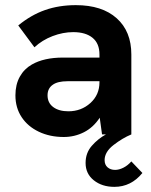

<svg xmlns="http://www.w3.org/2000/svg" viewBox="-20 -523 586 747"><path d="M368 -65Q343 -27 306.5 -8.5Q270 10 228 10Q174 10 131 -10.5Q88 -31 64 -67.5Q40 -104 40 -152Q40 -194 57 -224.5Q74 -255 104 -272Q151 -299 225 -299H367V-311Q367 -354 340 -376Q313 -398 265 -398Q225 -398 184.5 -382.5Q144 -367 114 -339L51 -424Q101 -465 155.5 -484Q210 -503 275 -503Q377 -503 434 -452Q491 -401 491 -311V0Q457 14 422 41Q387 68 387 100Q387 118 398.5 128Q410 138 428 138Q443 138 460 129.5Q477 121 491 105L534 150Q490 204 425 204Q377 204 345 178.5Q313 153 313 111Q313 72 337 44.5Q361 17 392 0H377ZM246 -90Q296 -90 331.5 -122Q367 -154 367 -203V-207H243Q204 -207 185 -193Q165 -179 165 -152Q165 -123 187 -106.5Q209 -90 246 -90Z"/></svg>

Font: Hanken Grotesk
Style: Bold
Weight: 700
Designer: Alfredo Marco Pradil
Foundry: Hanken Design Co.
Version: Version 3.014